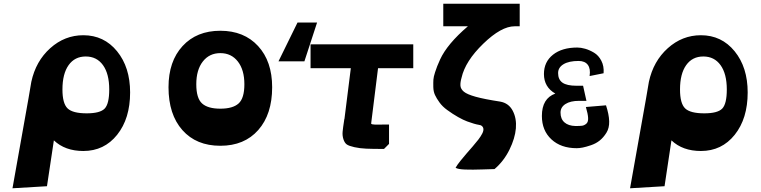

<svg xmlns="http://www.w3.org/2000/svg" viewBox="-20 -769 4084 1030"><path d="M269 -16 232 230 47 241 133 -242 148 -330Q172 -441 249.5 -510.5Q327 -580 427 -580Q538 -580 608 -494Q678 -408 678 -273Q678 -133 608.5 -46Q539 41 427 41Q329 41 269 -16ZM566 -289Q566 -373 532.5 -419.5Q499 -466 440 -466Q381 -466 348 -419.5Q315 -373 315 -289Q315 -214 342.5 -187.5Q370 -161 445 -161Q517 -161 541.5 -186.5Q566 -212 566 -289Z M1576 -648H1681L1613 -440H1474ZM884 -301Q884 -440 959.5 -522Q1035 -604 1162 -604Q1289 -604 1364.5 -522Q1440 -440 1440 -301Q1440 -156 1365.5 -71.5Q1291 13 1162 13Q1033 13 958.5 -71Q884 -155 884 -301ZM1291 -317Q1291 -394 1256 -439Q1221 -484 1162 -484Q1103 -484 1068 -439Q1033 -394 1033 -317Q1033 -242 1064 -214Q1095 -186 1162 -186Q1229 -186 1260 -214Q1291 -242 1291 -317Z M2197 -403H2008L1971 -106Q1973 -101 1992.5 -100.5Q2012 -100 2067 -101V3L2040 30Q1979 30 1944.5 28.5Q1910 27 1881 20.5Q1852 14 1840.5 6Q1829 -2 1822.5 -21.5Q1816 -41 1818 -62.5Q1820 -84 1826 -122Q1826 -124 1826.5 -127Q1827 -130 1828 -132L1862 -403H1646V-531H2197Z M2751 -749H2768V-747V-655V-628H2741Q2669 -628 2572.5 -534.5Q2476 -441 2456 -352Q2449 -328 2450 -310Q2451 -292 2468 -277.5Q2485 -263 2531.5 -250Q2578 -237 2663 -224Q2709 -216 2730.5 -175Q2752 -134 2747.5 -80.5Q2743 -27 2713 34Q2683 95 2633 138Q2621 138 2567.5 140Q2514 142 2475 140.5Q2436 139 2424 131Q2433 115 2449.5 94.5Q2466 74 2482 55.5Q2498 37 2515.5 17Q2533 -3 2546 -20Q2559 -37 2567 -52.5Q2575 -68 2573 -79.5Q2571 -91 2559 -97Q2558 -98 2548 -99.5Q2538 -101 2522.5 -105.5Q2507 -110 2486.5 -117.5Q2466 -125 2437.5 -141Q2409 -157 2379 -179Q2354 -197 2338 -219Q2322 -241 2313.5 -259.5Q2305 -278 2304.5 -302.5Q2304 -327 2305 -342Q2306 -357 2314 -381.5Q2322 -406 2325.5 -414Q2329 -422 2338 -443Q2340 -448 2341 -450Q2379 -533 2490 -628H2358V-749H2732Z M3074 26Q2989 26 2938 -21.5Q2887 -69 2887 -147Q2887 -241 2959 -267Q2898 -302 2898 -372Q2898 -437 2946.5 -475.5Q2995 -514 3077 -514Q3096 -514 3119 -507.5Q3142 -501 3166.5 -486.5Q3191 -472 3206 -443Q3221 -414 3218 -376L3143 -361Q3149 -400 3133.5 -421Q3118 -442 3084 -442Q3032 -442 3003 -424.5Q2974 -407 2974 -377Q2974 -342 2997.5 -325.5Q3021 -309 3073 -309H3108L3126 -228H3086Q3040 -228 3013.5 -211Q2987 -194 2987 -165Q2987 -131 3008 -112.5Q3029 -94 3067 -93Q3091 -93 3102.5 -94.5Q3114 -96 3125 -105Q3136 -114 3135 -136Q3134 -158 3123 -195L3231 -204Q3247 -155 3248 -118.5Q3249 -82 3233 -56.5Q3217 -31 3197 -15Q3177 1 3150.5 10Q3124 19 3106 22.5Q3088 26 3074 26Z M3582 -16 3545 230 3360 241 3446 -242 3461 -330Q3485 -441 3562.5 -510.5Q3640 -580 3740 -580Q3851 -580 3921 -494Q3991 -408 3991 -273Q3991 -133 3921.5 -46Q3852 41 3740 41Q3642 41 3582 -16ZM3879 -289Q3879 -373 3845.5 -419.5Q3812 -466 3753 -466Q3694 -466 3661 -419.5Q3628 -373 3628 -289Q3628 -214 3655.5 -187.5Q3683 -161 3758 -161Q3830 -161 3854.5 -186.5Q3879 -212 3879 -289Z"/></svg>

Font: OpenDyslexic
Style: Bold
Weight: 800
Designer: Abbie Gonzalez
Version: Version 0.920;hotconv 1.0.109;makeotfexe 2.5.65596